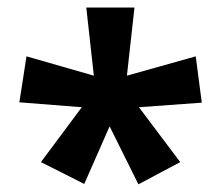

<svg xmlns="http://www.w3.org/2000/svg" viewBox="-20 -780 585 508"><path d="M335.8 -760 315.8 -579.8 497.9 -630.9 513.9 -508.4 347.6 -496.3 456.8 -351.1 346.2 -292.3 270 -445.7 202.9 -293.3 88.3 -351.1 196.4 -496.3 31.2 -509.3 50.1 -630.9 228.3 -579.8 208.3 -760Z"/></svg>

Font: Noto Sans Hebrew
Style: Regular
Weight: 400
Designer: Monotype Design Team
Foundry: Monotype Imaging Inc.
Version: Version 2.003;January 10, 2023;FontCreator 14.0.0.2877 64-bi